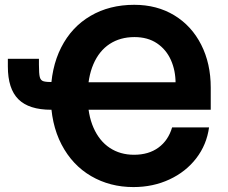

<svg xmlns="http://www.w3.org/2000/svg" viewBox="-20 -757 933 787"><path d="M188 -364.7Q188 -478 230.7 -562.3Q273.4 -646.5 351.1 -691.9Q428.7 -737.3 530.3 -737.3Q623.5 -737.3 694.6 -694.1Q765.6 -650.9 804.7 -573.7Q843.8 -496.6 843.8 -397.9V-307.1H294.4V-419.9H731L699.7 -415.5Q699.7 -468.3 680.4 -511.2Q661.1 -554.2 623.3 -579.6Q585.4 -605 531.2 -605Q472.7 -605 429.4 -576.7Q386.2 -548.3 362.8 -493.9Q339.4 -439.5 339.4 -363.3Q339.4 -287.6 363.3 -233.4Q387.2 -179.2 429.9 -150.9Q472.7 -122.6 529.3 -122.6Q589.4 -122.6 629.6 -152.1Q669.9 -181.6 685.5 -234.9H836.9Q827.1 -163.6 784.4 -108.2Q741.7 -52.7 674.6 -21.5Q607.4 9.8 526.9 9.8Q430.7 9.8 353.5 -35.2Q276.4 -80.1 232.2 -164.8Q188 -249.5 188 -364.7ZM139.6 -516.1V-491.7Q139.6 -454.6 143.1 -441.2Q146.5 -427.7 157.7 -424.1Q168.9 -420.4 200.7 -420.4H225.1V-307.1H189.9Q98.6 -307.1 55.4 -350.1Q12.2 -393.1 12.2 -484.4V-516.1Z"/></svg>

Font: Inter RS Variable
Style: Regular
Weight: 400
Designer: Rasmus Andersson (customised by Maria Ramos and Noel Pretorius)
Foundry: rsms
Version: Version 3.001;Glyphs 3.2.3 (3260)